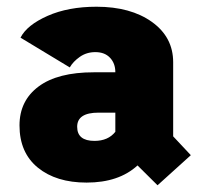

<svg xmlns="http://www.w3.org/2000/svg" viewBox="-20 -532 610 571"><path d="M448.5 19 389 -40Q333.5 11 237.5 11Q147 11 92.5 -33.5Q38 -78 38 -159Q38 -232.5 94.8 -274.8Q151.5 -317 259 -317H323V-317.5Q323 -343.5 307.2 -360.2Q291.5 -377 263.5 -377Q237.5 -377 217.5 -363Q197.5 -349 187.5 -331.5L41 -420Q60 -457.5 121.5 -484.8Q183 -512 267 -512Q368.5 -512 431.8 -466.8Q495 -421.5 495 -347V-126.5L547.5 -70.5ZM261 -113Q301.5 -113 323 -140V-197H273Q209.5 -197 209.5 -155Q209.5 -113 261 -113Z"/></svg>

Font: League Mono Narrow ExtraBold
Style: Regular
Weight: 800
Width: 3
Designer: Tyler Finck
Foundry: The League of Moveable Type / Tyler Finck
Version: Version 2.210